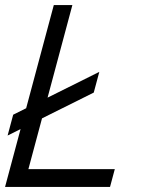

<svg xmlns="http://www.w3.org/2000/svg" viewBox="-30 -740 567 760"><path d="M82.4 -70.5 136.3 -271.5 341.1 -373.5 363.1 -455.5 158.3 -353.5 256.5 -720H183L73.5 -311.5L22.2 -286L0.1 -203.5L51.4 -229L-10 0H405.5L424.4 -70.5Z"/></svg>

Font: Manrope
Style: RegularItalic
Weight: 400
Italic angle: -15°
Designer: Mikhail Sharanda
Foundry: Mikhail Sharanda
Version: Version 4.502;hotconv 1.0.109;makeotfexe 2.5.65596